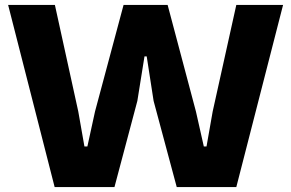

<svg xmlns="http://www.w3.org/2000/svg" viewBox="-20 -760 1182 780"><path d="M13 -740H203L298 -307L323 -165H335L366 -307L482 -740H661L776 -307L808 -165H819L844 -307L940 -740H1130L940 0H698L604 -350L576 -531H567L538 -350L445 0H202Z"/></svg>

Font: Encode Sans Wide
Style: Bold
Weight: 700
Designer: Pablo Impallari, Andres Torresi
Foundry: Pablo Impallari, Andres Torresi
Version: Version 1.000; ttfautohint (v1.00) -l 8 -r 50 -G 200 -x 14 -